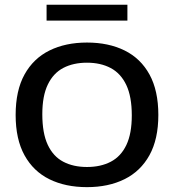

<svg xmlns="http://www.w3.org/2000/svg" viewBox="-20 -782 734 810"><path d="M347 7.5Q256 7.5 188.5 -25.8Q121 -59 83.5 -126.8Q46 -194.5 46 -297Q46 -400 83.5 -467.8Q121 -535.5 188.8 -569Q256.5 -602.5 347 -602.5Q438 -602.5 505.8 -569Q573.5 -535.5 610.8 -467.5Q648 -399.5 648 -297Q648 -195 610.5 -127.2Q573 -59.5 505.2 -26Q437.5 7.5 347 7.5ZM347 -77.5Q405 -77.5 447.5 -99.8Q490 -122 513 -170Q536 -218 536 -295Q536 -374.5 512.8 -423.5Q489.5 -472.5 447 -495Q404.5 -517.5 347 -517.5Q289.5 -517.5 247.2 -495.5Q205 -473.5 181.8 -425.5Q158.5 -377.5 158.5 -300Q158.5 -220 181.5 -171Q204.5 -122 246.8 -99.8Q289 -77.5 347 -77.5ZM176.5 -695V-762H517.5V-695Z"/></svg>

Font: Encode Sans SC SemiExpanded Medium
Style: Regular
Weight: 500
Width: 6
Designer: Multiple Designers
Foundry: Impallari Type
Version: Version 3.002